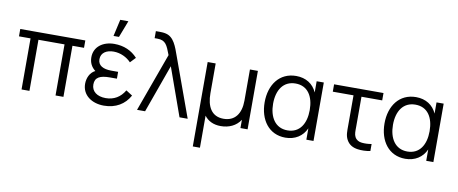

<svg xmlns="http://www.w3.org/2000/svg" viewBox="-81 -1143 4171 1747"><g transform="rotate(10 2004.0 -270.0)"><path d="M133.5 0H206.5V-472H447.5V0H520.5V-472H627.5V-540H26.5V-472H133.5Z M908 -780 873 -625H923.5L983 -780ZM896 15C1005 15 1087.5 -35 1133.5 -120L1074.5 -157.5C1035.5 -91 976.5 -55.5 900.5 -55.5C821 -55.5 769 -94.5 769 -158.5C769 -224.5 815 -247.5 907 -247.5H971V-310.5H907.5C833 -310.5 783.5 -336 783.5 -394.5C783.5 -456 836 -485 899.5 -485C963.5 -485 1023 -455.5 1061.5 -414.5L1108.5 -464C1055 -523 982 -555 894 -555C790 -555 708 -497.5 708 -399.5C708 -349 728.5 -310.5 765.5 -282C716.5 -258 694 -203.5 694 -151.5C694 -48.5 782 15 896 15Z M1200.5 0H1275L1434.5 -444L1593 0H1668.5L1472.5 -540C1441 -628.5 1414 -712.5 1337 -729.5C1317 -734.5 1291 -735 1278 -735H1245V-670H1270C1348 -670 1363 -627.5 1396.5 -540Z M1758 240H1824V-56C1857 -11.5 1908.5 13.5 1974.5 13.5C2051 13.5 2116.5 -16 2156 -76.5V0H2222V-540H2148.5V-252C2148.5 -130 2092.5 -56.5 1989 -56.5C1875.5 -56.5 1832 -145.5 1832 -264.5V-540H1758Z M2572.5 15C2662 15 2731.5 -29.5 2765 -105V0H2831V-540H2765V-436.5C2732 -511 2664.5 -555 2574.5 -555C2419.5 -555 2332 -431.5 2332 -270C2332 -108.5 2419.5 15 2572.5 15ZM2580 -53.5C2466 -53.5 2410 -148 2410 -270.5C2410 -396.5 2467.5 -486.5 2580.5 -486.5C2693 -486.5 2748.5 -397.5 2748.5 -270.5C2748.5 -145.5 2693.5 -53.5 2580 -53.5Z M3240.5 4.5C3273 9.5 3321 8.5 3356.5 0V-64.5C3328.5 -59 3295.5 -57.5 3267 -60.5C3238.5 -63.5 3216.5 -74.5 3202 -100.5C3188.5 -126.5 3191 -152.5 3191 -198.5V-472H3382.5V-540H2926V-472H3117.5V-195.5C3117.5 -140 3115 -102.5 3135.5 -63.5C3158.5 -20 3196.5 -1.5 3240.5 4.5Z M3680 15C3769.5 15 3839 -29.5 3872.5 -105V0H3938.5V-540H3872.5V-436.5C3839.5 -511 3772 -555 3682 -555C3527 -555 3439.5 -431.5 3439.5 -270C3439.5 -108.5 3527 15 3680 15ZM3687.5 -53.5C3573.5 -53.5 3517.5 -148 3517.5 -270.5C3517.5 -396.5 3575 -486.5 3688 -486.5C3800.5 -486.5 3856 -397.5 3856 -270.5C3856 -145.5 3801 -53.5 3687.5 -53.5Z"/></g></svg>

Font: Hauora
Style: Regular
Weight: 400
Designer: Mikhail Sharanda
Foundry: WCYS & Co.
Version: Version 1.010